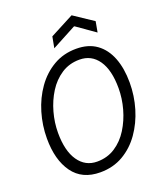

<svg xmlns="http://www.w3.org/2000/svg" viewBox="-164 -1005 928 1117"><g transform="rotate(-20 300.0 -446.0)"><path d="M262 12Q150 12 93 -67Q36 -146 36 -279Q36 -360 59 -437.5Q82 -515 126 -577Q170 -639 232.5 -675.5Q295 -712 374 -712Q449 -712 499 -676Q549 -640 574.5 -574.5Q600 -509 600 -421Q600 -339 577 -262Q554 -185 510.5 -123Q467 -61 404.5 -24.5Q342 12 262 12ZM266 -53Q329 -53 378 -85Q427 -117 460 -170Q493 -223 510.5 -286Q528 -349 528 -412Q528 -525 486 -585.5Q444 -646 370 -646Q307 -646 258 -614Q209 -582 176 -529.5Q143 -477 125.5 -414Q108 -351 108 -288Q108 -176 150.5 -114.5Q193 -53 266 -53ZM256 -758 269 -827 416 -904 536 -824 524 -758 410 -838H406Z"/></g></svg>

Font: DM Mono Light
Style: Italic
Weight: 300
Italic angle: -10°
Designer: Colophon Foundry
Foundry: Colophon Foundry
Version: Version 1.000; ttfautohint (v1.8.2.53-6de2)